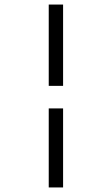

<svg xmlns="http://www.w3.org/2000/svg" viewBox="-20 -672 490 843"><path d="M194 -295V-652H257V-295ZM194 151V-196H257V151Z"/></svg>

Font: Inconsolata SemiCondensed
Style: Regular
Weight: 400
Width: 4
Monospace: yes
Designer: Raph Levien, Cyreal, Brenton Simpson
Foundry: Raph Levien, Cyreal, Google
Version: Version 3.001; ttfautohint (v1.8.2.53-6de2)